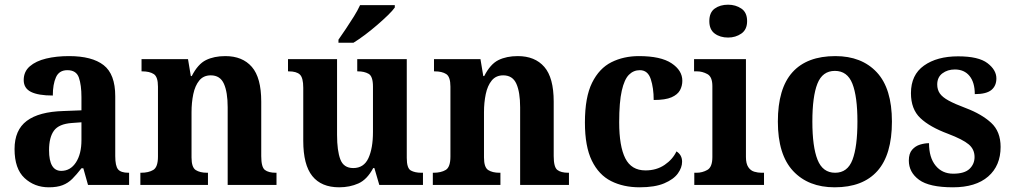

<svg xmlns="http://www.w3.org/2000/svg" viewBox="-20 -788 4318 818"><path d="M188 10Q127 10 84.5 -29.5Q42 -69 42 -153Q42 -234 94 -273Q146 -312 250 -315L327 -318V-374Q327 -426 316 -457.5Q305 -489 267 -489Q232 -489 218.5 -459Q205 -429 205 -381Q143 -381 112 -396.5Q81 -412 81 -447Q81 -483 107 -505.5Q133 -528 176.5 -538.5Q220 -549 274 -549Q372 -549 421.5 -510.5Q471 -472 471 -378V-123Q471 -81 483 -66.5Q495 -52 527 -52H530V0H355L335 -71H327Q306 -44 288 -26Q270 -8 246.5 1Q223 10 188 10ZM241 -60Q280 -60 303.5 -96Q327 -132 327 -191V-267L286 -264Q231 -260 210 -231.5Q189 -203 189 -148Q189 -60 241 -60Z M578 0V-52H581Q613 -52 633 -64Q653 -76 653 -121V-419Q653 -461 635 -472.5Q617 -484 586 -484H583V-536H781L793 -464H797Q823 -515 857.5 -532Q892 -549 940 -549Q1013 -549 1053 -503Q1093 -457 1093 -355V-123Q1093 -76 1108.5 -64Q1124 -52 1155 -52H1158V0H950V-331Q950 -395 934 -431Q918 -467 878 -467Q847 -467 829 -445Q811 -423 803.5 -387Q796 -351 796 -310V-117Q796 -75 814 -63.5Q832 -52 862 -52H866V0Z M1425 10Q1349 10 1310.5 -38Q1272 -86 1272 -188V-414Q1272 -457 1257.5 -470.5Q1243 -484 1210 -484H1207V-536H1416V-213Q1416 -146 1430 -109Q1444 -72 1485 -72Q1530 -72 1549.5 -114Q1569 -156 1569 -226V-419Q1569 -463 1550.5 -473.5Q1532 -484 1505 -484H1502V-536H1713V-115Q1713 -71 1730.5 -61.5Q1748 -52 1775 -52H1782V0H1596L1575 -72H1570Q1544 -23 1507 -6.5Q1470 10 1425 10ZM1422 -619Q1436 -639 1453.5 -665Q1471 -691 1487.5 -717.5Q1504 -744 1514 -766H1662V-756Q1653 -743 1633 -723.5Q1613 -704 1587.5 -682Q1562 -660 1535.5 -640Q1509 -620 1486 -606H1422Z M1824 0V-52H1827Q1859 -52 1879 -64Q1899 -76 1899 -121V-419Q1899 -461 1881 -472.5Q1863 -484 1832 -484H1829V-536H2027L2039 -464H2043Q2069 -515 2103.5 -532Q2138 -549 2186 -549Q2259 -549 2299 -503Q2339 -457 2339 -355V-123Q2339 -76 2354.5 -64Q2370 -52 2401 -52H2404V0H2196V-331Q2196 -395 2180 -431Q2164 -467 2124 -467Q2093 -467 2075 -445Q2057 -423 2049.5 -387Q2042 -351 2042 -310V-117Q2042 -75 2060 -63.5Q2078 -52 2108 -52H2112V0Z M2705 10Q2636 10 2583.5 -16.5Q2531 -43 2501.5 -103.5Q2472 -164 2472 -266Q2472 -374 2502.5 -435.5Q2533 -497 2585 -523Q2637 -549 2702 -549Q2795 -549 2841 -518.5Q2887 -488 2887 -444Q2887 -422 2877 -403.5Q2867 -385 2841 -373.5Q2815 -362 2765 -362Q2765 -413 2752.5 -451Q2740 -489 2706 -489Q2679 -489 2659.5 -469.5Q2640 -450 2629 -401.5Q2618 -353 2618 -267Q2618 -165 2644 -113.5Q2670 -62 2730 -62Q2777 -62 2811.5 -85.5Q2846 -109 2862 -143Q2886 -128 2886 -99Q2886 -74 2868 -49Q2850 -24 2810 -7Q2770 10 2705 10Z M3082 -628Q3048 -628 3025 -645Q3002 -662 3002 -698Q3002 -735 3025 -751.5Q3048 -768 3082 -768Q3114 -768 3138.5 -751.5Q3163 -735 3163 -698Q3163 -662 3138.5 -645Q3114 -628 3082 -628ZM2938 0V-52H2948Q2972 -52 2993.5 -64Q3015 -76 3015 -119V-421Q3015 -461 2993.5 -472.5Q2972 -484 2950 -484H2937V-536H3158V-119Q3158 -91 3168 -76Q3178 -61 3193.5 -56.5Q3209 -52 3224 -52H3235V0Z M3536 10Q3424 10 3359 -59.5Q3294 -129 3294 -270Q3294 -411 3356 -480Q3418 -549 3539 -549Q3651 -549 3715.5 -480Q3780 -411 3780 -270Q3780 -129 3718 -59.5Q3656 10 3536 10ZM3538 -52Q3591 -52 3612 -107.5Q3633 -163 3633 -270Q3633 -377 3611.5 -431.5Q3590 -486 3537 -486Q3484 -486 3462.5 -431.5Q3441 -377 3441 -270Q3441 -163 3463 -107.5Q3485 -52 3538 -52Z M4040 10Q3939 10 3895.5 -22Q3852 -54 3852 -104Q3852 -134 3866 -150Q3880 -166 3900 -172Q3920 -178 3938 -178Q3938 -117 3966 -82.5Q3994 -48 4041 -48Q4089 -48 4110.5 -68.5Q4132 -89 4132 -119Q4132 -152 4107 -173Q4082 -194 4019 -218Q3941 -247 3901 -285Q3861 -323 3861 -391Q3861 -469 3916.5 -508.5Q3972 -548 4062 -548Q4149 -548 4187 -519Q4225 -490 4225 -454Q4225 -422 4203.5 -404.5Q4182 -387 4133 -387Q4133 -437 4110.5 -464.5Q4088 -492 4048 -492Q4017 -492 3995 -475.5Q3973 -459 3973 -428Q3973 -406 3984 -390Q3995 -374 4021.5 -359.5Q4048 -345 4096 -327Q4162 -302 4202.5 -265Q4243 -228 4243 -162Q4243 -82 4190 -36Q4137 10 4040 10Z"/></svg>

Font: Noto Serif Thai SemiCondensed
Style: Bold
Weight: 700
Width: 4
Designer: Monotype Design Team
Foundry: Monotype Imaging Inc.
Version: Version 2.002; ttfautohint (v1.8.4.7-5d5b)